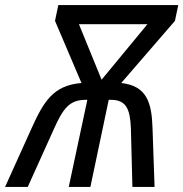

<svg xmlns="http://www.w3.org/2000/svg" viewBox="-67 -734 720 754"><path d="M56 -228 -47 0H42L144 -226C181 -309 206 -342 270 -342H276L203 0H288L360 -342H368C428 -342 444 -307 447 -230L453 0H540L532 -230C529 -332 509 -397 409 -408L620 -652L633 -714H162L149 -652L253 -408C143 -399 105 -337 56 -228ZM332 -421 243 -639H512Z"/></svg>

Font: Noto Sans SemiCondensed
Style: Italic
Weight: 400
Width: 4
Italic angle: -12°
Designer: Monotype Design Team
Foundry: Monotype Imaging Inc.
Version: Version 2.013